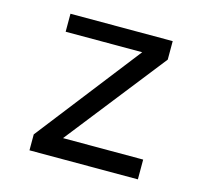

<svg xmlns="http://www.w3.org/2000/svg" viewBox="-84 -629 767 722"><g transform="rotate(15 300.0 -268.0)"><path d="M89 -62 403 -466H105V-536H503V-464L199 -77H511V0H89Z"/></g></svg>

Font: Noto Sans Mono UI
Style: Regular
Weight: 400
Monospace: yes
Designer: Monotype Design team
Foundry: Monotype Imaging Inc.
Version: Version 1.000